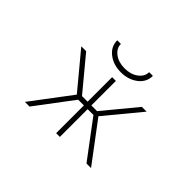

<svg xmlns="http://www.w3.org/2000/svg" viewBox="-138 -998 1276 1276"><g transform="rotate(45 500.0 -360.0)"><path d="M487.3 2V-258.8H433.6L237.3 2H193.4L403.3 -276.4L197.3 -524.4H243.2L434.6 -293.9H487.3V-524.4H522.5V-293.9H576.2L766.6 -524.4H811.5L606.4 -276.4L815.4 2H772.5L577.1 -258.8H522.5V2ZM337.9 -721.7H372.1Q372.1 -680.7 409.7 -652.3Q447.3 -624 504.4 -624Q561.5 -624 599.6 -652.3Q637.7 -680.7 637.7 -721.7H672.9Q672.9 -663.1 624 -625.5Q575.2 -587.9 504.9 -587.9Q434.6 -587.9 386.2 -625.5Q337.9 -663.1 337.9 -721.7Z"/></g></svg>

Font: GenEi Gothic M ExtraLight
Style: Regular
Weight: 200
Designer: o_tamon (Modified); [Source Han Sans]
Ryoko NISHIZUKA  (kana & ideographs); Paul D. Hunt (Latin, Greek & Cyrillic); Wenl
Version: Version 1.1a;Original Version 1.004